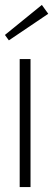

<svg xmlns="http://www.w3.org/2000/svg" viewBox="-24 -760 216 780"><path d="M12 -596 172 -704 146 -740 -4 -618ZM56 0H100V-520H56Z"/></svg>

Font: Ribes
Style: Bold
Weight: 900
Designer: Luigi Gorlero
Foundry: Collletttivo
Version: Version 2.100;Glyphs 3.1.2 (3151)